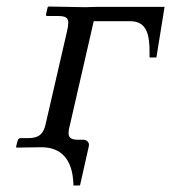

<svg xmlns="http://www.w3.org/2000/svg" viewBox="-20 -451 524 588"><path d="M104 0H107C202 0 204 91 205 117H225L252 -3C255 -16 244 -23 236 -23H220C198 -23 190 -29 190 -44C190 -52 192 -61 195 -72L267 -386H379C431 -386 438 -342 438 -291V-275H459L484 -430H278L240 -429L129 -431L126 -429L121 -407C120 -404 122 -402 125 -402H156C181 -402 189 -397 189 -381C189 -375 188 -366 185 -354L120 -72C114 -43 101 -28 67 -28H43C39 -28 35 -25 34 -20L29 -1L31 1Z"/></svg>

Font: Libertinus Serif
Style: Italic
Weight: 400
Italic angle: -12°
Designer: Philipp H. Poll, Khaled Hosny
Foundry: Caleb Maclennan
Version: Version 7.050;RELEASE